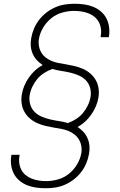

<svg xmlns="http://www.w3.org/2000/svg" viewBox="-20 -851 640 1022"><path d="M223 151Q197 151 172 147.5Q147 144 124.5 135Q102 126 83.5 110.5Q65 95 54 74Q43 53 39.5 28Q36 3 40 -22L41 -27H84V-23Q80 -3 82.5 16.5Q85 36 93.5 52.5Q102 69 116.5 81Q131 93 149 100Q167 107 186.5 110Q206 113 226 113Q257 113 289 104Q321 95 347 74Q373 53 390.5 23.5Q408 -6 413 -37Q416 -56 412.5 -75Q409 -94 399.5 -109.5Q390 -125 375.5 -136Q361 -147 344 -154Q327 -161 308.5 -164.5Q290 -168 271 -171Q247 -175 223.5 -180.5Q200 -186 178.5 -195.5Q157 -205 139.5 -220Q122 -235 110.5 -255Q99 -275 95.5 -299Q92 -323 96 -348Q100 -372 109.5 -394.5Q119 -417 133.5 -438Q148 -459 166.5 -476Q185 -493 207 -505Q190 -516 176.5 -530.5Q163 -545 154.5 -564Q146 -583 144 -604Q142 -625 146 -647Q150 -672 160.5 -697.5Q171 -723 188 -745Q205 -767 227 -784Q249 -801 274 -812Q299 -823 325 -827Q351 -831 377 -831Q403 -831 428 -827.5Q453 -824 475.5 -815Q498 -806 516.5 -790.5Q535 -775 546 -754Q557 -733 560.5 -708Q564 -683 560 -658L559 -653H516V-657Q520 -677 517.5 -696.5Q515 -716 506.5 -732.5Q498 -749 483.5 -761Q469 -773 451 -780Q433 -787 413.5 -790Q394 -793 374 -793Q343 -793 311 -784Q279 -775 253 -754Q227 -733 209.5 -703.5Q192 -674 187 -643Q184 -624 187.5 -605Q191 -586 200.5 -570.5Q210 -555 224.5 -544Q239 -533 256 -526Q273 -519 291.5 -515.5Q310 -512 329 -509Q353 -505 376.5 -499.5Q400 -494 421.5 -484.5Q443 -475 460.5 -460Q478 -445 489.5 -425Q501 -405 504.5 -381Q508 -357 504 -332Q500 -308 490.5 -285.5Q481 -263 466.5 -242Q452 -221 433.5 -204Q415 -187 393 -175Q410 -164 423.5 -149.5Q437 -135 445.5 -116Q454 -97 456 -76Q458 -55 454 -33Q450 -8 439.5 17.5Q429 43 412 65Q395 87 373 104Q351 121 326 132Q301 143 275 147Q249 151 223 151ZM341 -196Q364 -204 385 -217.5Q406 -231 421.5 -249.5Q437 -268 447.5 -290Q458 -312 462 -335Q466 -360 459.5 -383.5Q453 -407 437 -423.5Q421 -440 399 -449.5Q377 -459 353.5 -464.5Q330 -470 306 -473.5Q282 -477 259 -484Q236 -476 215 -462.5Q194 -449 178.5 -430.5Q163 -412 152.5 -390Q142 -368 138 -345Q134 -320 140.5 -296.5Q147 -273 163 -256.5Q179 -240 201 -230.5Q223 -221 246.5 -215.5Q270 -210 294 -206.5Q318 -203 341 -196Z"/></svg>

Font: Iosevka Aile Extralight
Style: Italic
Weight: 200
Italic angle: -9°
Designer: Belleve Invis
Foundry: Belleve Invis
Version: Version 31.1.0; ttfautohint (v1.8.4)